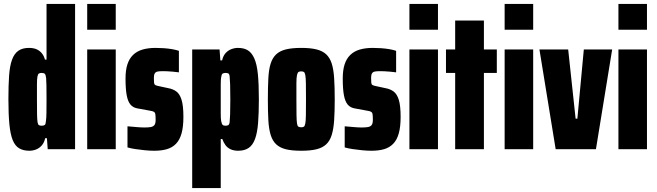

<svg xmlns="http://www.w3.org/2000/svg" viewBox="-20 -763 3360 982"><path d="M130 8Q99 8 78 -4.5Q57 -17 45 -46.5Q33 -76 28 -127.5Q23 -179 23 -256Q23 -326 26.5 -376Q30 -426 41.5 -457.5Q53 -489 74 -503.5Q95 -518 128 -518Q151 -518 167 -511Q183 -504 194 -490.5Q205 -477 210 -458H218V-743H364V0H224L220 -56H211Q206 -33 193.5 -19Q181 -5 164.5 1.5Q148 8 130 8ZM193 -120Q204 -120 209 -124Q214 -128 215 -145Q217 -156 217.5 -184Q218 -212 218 -255Q218 -299 217.5 -325Q217 -351 216 -363Q214 -381 209 -385.5Q204 -390 193 -390Q184 -390 179 -387Q174 -384 171.5 -371.5Q169 -359 169 -331.5Q169 -304 169 -255Q169 -206 169.5 -178.5Q170 -151 172 -138.5Q174 -126 179 -123Q184 -120 193 -120Z M426 -611V-743H572V-611ZM426 0V-510H572V0Z M769 8Q747 8 721.5 5.5Q696 3 672.5 -0.5Q649 -4 632 -9V-117Q644 -116 656 -115Q668 -114 679 -113Q690 -112 700.5 -111.5Q711 -111 719 -111Q737 -111 750 -113Q763 -115 769.5 -123Q776 -131 776 -150Q776 -169 774.5 -178.5Q773 -188 766.5 -191.5Q760 -195 746 -197L681 -209Q660 -213 647 -228.5Q634 -244 628 -276Q622 -308 622 -361Q622 -404 631.5 -433.5Q641 -463 660.5 -482Q680 -501 709 -509.5Q738 -518 776 -518Q796 -518 818 -516.5Q840 -515 860.5 -511.5Q881 -508 895 -503V-393Q879 -395 863.5 -396.5Q848 -398 835 -398.5Q822 -399 812 -399Q795 -399 785.5 -397Q776 -395 771.5 -387.5Q767 -380 767 -365Q767 -347 768 -339Q769 -331 774.5 -328Q780 -325 790 -323L841 -312Q864 -308 881.5 -295.5Q899 -283 908.5 -253Q918 -223 918 -165Q918 -114 908.5 -80.5Q899 -47 880 -27.5Q861 -8 833.5 0Q806 8 769 8Z M963 199V-510H1103L1107 -454H1116Q1121 -477 1133.5 -491Q1146 -505 1163 -511.5Q1180 -518 1197 -518Q1228 -518 1248 -505.5Q1268 -493 1281 -463.5Q1294 -434 1299 -383Q1304 -332 1304 -255Q1304 -184 1300 -134Q1296 -84 1284.5 -52.5Q1273 -21 1252 -6.5Q1231 8 1198 8Q1176 8 1159.5 0.5Q1143 -7 1133 -21Q1123 -35 1117 -52H1109V199ZM1134 -120Q1142 -120 1147.5 -123Q1153 -126 1154.5 -138.5Q1156 -151 1157 -178.5Q1158 -206 1158 -255Q1158 -305 1157 -332.5Q1156 -360 1154.5 -372.5Q1153 -385 1147.5 -387.5Q1142 -390 1134 -390Q1124 -390 1118.5 -386.5Q1113 -383 1111 -367Q1109 -357 1109 -329.5Q1109 -302 1109 -255Q1109 -209 1109 -182.5Q1109 -156 1111 -145Q1114 -129 1118.5 -124.5Q1123 -120 1134 -120Z M1521 8Q1473 8 1442.5 0.5Q1412 -7 1393 -24.5Q1374 -42 1364.5 -72.5Q1355 -103 1352.5 -148Q1350 -193 1350 -255Q1350 -318 1352.5 -363.5Q1355 -409 1364.5 -438.5Q1374 -468 1393 -485.5Q1412 -503 1443 -510.5Q1474 -518 1521 -518Q1567 -518 1598 -510.5Q1629 -503 1648 -485.5Q1667 -468 1676.5 -438.5Q1686 -409 1689 -363.5Q1692 -318 1692 -255Q1692 -192 1689 -147.5Q1686 -103 1676.5 -72.5Q1667 -42 1648 -24.5Q1629 -7 1598.5 0.5Q1568 8 1521 8ZM1521 -112Q1529 -112 1534 -115Q1539 -118 1541.5 -131.5Q1544 -145 1544.5 -174Q1545 -203 1545 -255Q1545 -307 1544.5 -336.5Q1544 -366 1541.5 -379Q1539 -392 1534 -395Q1529 -398 1520 -398Q1512 -398 1507 -395Q1502 -392 1499 -379Q1496 -366 1496 -336.5Q1496 -307 1496 -255Q1496 -203 1496.5 -174Q1497 -145 1499 -131.5Q1501 -118 1506.5 -115Q1512 -112 1521 -112Z M1880 8Q1858 8 1832.5 5.5Q1807 3 1783.5 -0.5Q1760 -4 1743 -9V-117Q1755 -116 1767 -115Q1779 -114 1790 -113Q1801 -112 1811.5 -111.5Q1822 -111 1830 -111Q1848 -111 1861 -113Q1874 -115 1880.5 -123Q1887 -131 1887 -150Q1887 -169 1885.5 -178.5Q1884 -188 1877.5 -191.5Q1871 -195 1857 -197L1792 -209Q1771 -213 1758 -228.5Q1745 -244 1739 -276Q1733 -308 1733 -361Q1733 -404 1742.5 -433.5Q1752 -463 1771.5 -482Q1791 -501 1820 -509.5Q1849 -518 1887 -518Q1907 -518 1929 -516.5Q1951 -515 1971.5 -511.5Q1992 -508 2006 -503V-393Q1990 -395 1974.5 -396.5Q1959 -398 1946 -398.5Q1933 -399 1923 -399Q1906 -399 1896.5 -397Q1887 -395 1882.5 -387.5Q1878 -380 1878 -365Q1878 -347 1879 -339Q1880 -331 1885.5 -328Q1891 -325 1901 -323L1952 -312Q1975 -308 1992.5 -295.5Q2010 -283 2019.5 -253Q2029 -223 2029 -165Q2029 -114 2019.5 -80.5Q2010 -47 1991 -27.5Q1972 -8 1944.5 0Q1917 8 1880 8Z M2074 -611V-743H2220V-611ZM2074 0V-510H2220V0Z M2308 0V-390H2261V-510H2308V-658H2455V-510H2521V-390H2455V0Z M2561 -611V-743H2707V-611ZM2561 0V-510H2707V0Z M2822 0 2739 -510H2886L2924 -156H2933L2966 -510H3111L3028 0Z M3143 -611V-743H3289V-611ZM3143 0V-510H3289V0Z"/></svg>

Font: Saira ExtraCondensed Black
Style: Regular
Weight: 900
Width: 2
Designer: Hector Gatti with collaboration of the Omnibus-Type team
Foundry: Omnibus-Type
Version: Version 1.101